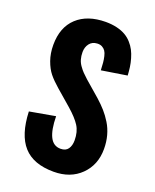

<svg xmlns="http://www.w3.org/2000/svg" viewBox="-153 -907 809 1005"><g transform="rotate(20 252.0 -404.5)"><path d="M270 10.7Q157.2 10.7 101.6 -51.3Q45.9 -113.3 41 -241.7L183.6 -267.1Q184.6 -191.4 203.9 -153.1Q223.1 -114.7 263.2 -114.7Q292 -114.7 304.9 -133.3Q317.9 -151.9 317.9 -181.2Q317.9 -229 297.1 -261.5Q276.4 -293.9 230.5 -334L143.6 -409.2Q110.4 -438 90.1 -463.1Q69.8 -488.3 55.9 -527.1Q42 -565.9 42 -613.3Q42 -711.4 100.1 -765.4Q158.2 -819.3 259.8 -819.8Q293.9 -819.8 322.3 -813Q350.6 -806.2 370.8 -794.4Q391.1 -782.7 406.7 -765.1Q422.4 -747.6 432.1 -728.8Q441.9 -710 448.7 -686.3Q455.6 -662.6 458.5 -641.4Q461.4 -620.1 462.9 -595.2L321.3 -572.8Q320.3 -597.7 318.8 -614.3Q317.4 -630.9 313.2 -648.7Q309.1 -666.5 302.2 -676.5Q295.4 -686.5 283.7 -692.9Q272 -699.2 255.9 -698.2Q228.5 -696.8 213.6 -677.2Q198.7 -657.7 198.7 -629.9Q198.7 -607.9 203.9 -590.1Q209 -572.3 220.7 -556.2Q232.4 -540 241.9 -530.3Q251.5 -520.5 269.5 -503.9L355 -429.7Q382.3 -405.3 402.6 -382.3Q422.9 -359.4 440.9 -330.1Q459 -300.8 468.5 -265.6Q478 -230.5 478 -190.9Q478 -102.5 420.7 -45.9Q363.3 10.7 270 10.7Z"/></g></svg>

Font: Oswald
Style: DemiBold
Weight: 600
Designer: Vernon Adams
Foundry: Vernon Adams
Version: 3.0; ttfautohint (v0.95) -l 8 -r 50 -G 200 -x 0 -w "G" -W -c